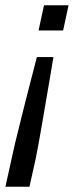

<svg xmlns="http://www.w3.org/2000/svg" viewBox="-27 -530 289 728"><path d="M-6.5 178 17.3 70.7Q21.8 48.3 30.1 13.5Q38.5 -21.3 48.9 -63Q59.4 -104.7 70.5 -149.3Q81.7 -193.9 92.8 -236.1Q103.9 -278.3 112.8 -313.6H175.6Q169.8 -278.3 162.6 -236.1Q155.5 -193.9 147.7 -149.3Q140 -104.7 133 -63Q126 -21.3 119.5 13.5Q113 48.3 108.6 70.7L84.7 178ZM119.3 -414.6 139.8 -510H232.9L212.4 -414.6Z"/></svg>

Font: Saira Thin
Style: Italic
Weight: 100
Italic angle: -12°
Designer: Hector Gatti with collaboration of the Omnibus-Type team
Foundry: Omnibus-Type
Version: Version 1.101